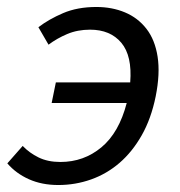

<svg xmlns="http://www.w3.org/2000/svg" viewBox="-20 -518 516 550"><path d="M147 12Q100 12 63 -4.5Q26 -21 1 -50L45 -100Q64 -80 90.5 -67Q117 -54 153 -54Q220 -54 270.5 -96Q321 -138 343 -223H128L140 -282H353Q359 -358 327.5 -395.5Q296 -433 238 -433Q202 -433 172.5 -420.5Q143 -408 119 -390L90 -440Q120 -463 161 -480.5Q202 -498 256 -498Q301 -498 338 -482.5Q375 -467 399.5 -435.5Q424 -404 431.5 -355.5Q439 -307 426 -242Q413 -178 386 -130.5Q359 -83 322.5 -51.5Q286 -20 241 -4Q196 12 147 12Z"/></svg>

Font: mr_Source Sans Pro
Style: Italic
Weight: 400
Italic angle: -11°
Designer: Paul D. Hunt
Foundry: Adobe Systems Incorporated
Version: Version 1.036;July 10, 2024;FontCreator 11.5.0.2430 64-bit